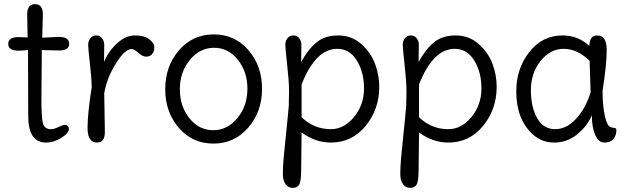

<svg xmlns="http://www.w3.org/2000/svg" viewBox="-20 -682 3049 932"><path d="M183 -439 181 -202Q181 -111 188.5 -83Q196 -55 228 -55Q243 -55 264.5 -65.5Q286 -76 293 -76Q314 -76 314 -55.5Q314 -35 277 -12.5Q240 10 204 10Q117 10 117 -118L116 -439Q83 -436 70 -436Q20 -436 20 -469Q20 -502 70 -502Q74 -502 114 -500L112 -612Q112 -662 150 -662Q188 -662 188 -612L185 -499L266 -503Q316 -503 316 -469Q316 -437 266 -437Q257 -437 183 -439Z M486 -229 489 -41Q489 10 451 10Q405 10 405 -60.5Q405 -131 425 -258Q425 -300 416.5 -373Q408 -446 408 -464Q408 -482 418.5 -496Q429 -510 447 -510Q465 -510 475.5 -496Q486 -482 486 -465.5Q486 -449 485.5 -423.5Q485 -398 485 -381Q505 -432 547.5 -471Q590 -510 635 -510Q680 -510 704.5 -491.5Q729 -473 729 -452Q729 -431 718 -419Q707 -407 689.5 -407Q672 -407 651.5 -425.5Q631 -444 619 -444Q586 -444 542 -373Q498 -302 486 -229Z M1132.5 -109Q1181 -168 1181 -251Q1181 -334 1134.5 -392Q1088 -450 1019 -450Q950 -450 901.5 -391Q853 -332 853 -249Q853 -166 899.5 -108Q946 -50 1015 -50Q1084 -50 1132.5 -109ZM1017.5 -515Q1120 -515 1186 -438.5Q1252 -362 1252 -251Q1252 -140 1185 -62.5Q1118 15 1016 15Q914 15 848 -61.5Q782 -138 782 -249Q782 -360 848.5 -437.5Q915 -515 1017.5 -515Z M1617 -445Q1512 -445 1444 -272V-113Q1504 -55 1586 -55Q1650 -55 1698.5 -114Q1747 -173 1747 -252.5Q1747 -332 1712 -388.5Q1677 -445 1617 -445ZM1382 -190 1383 -228V-244Q1383 -286 1374 -367Q1365 -448 1365 -465.5Q1365 -483 1375.5 -496.5Q1386 -510 1404 -510Q1422 -510 1432.5 -496.5Q1443 -483 1443 -466Q1443 -449 1442.5 -423.5Q1442 -398 1442 -381Q1475 -442 1516 -476Q1557 -510 1622 -510Q1687 -510 1734 -468Q1781 -426 1801 -371Q1821 -316 1821 -261Q1821 -152 1755 -71Q1689 10 1586 10Q1511 10 1444 -39Q1442 82 1442 140.5Q1442 199 1432 214.5Q1422 230 1401 230Q1380 230 1366.5 212.5Q1353 195 1353 162Q1353 129 1357 83.5Q1361 38 1369 -36.5Q1377 -111 1382 -171Z M2187 -445Q2082 -445 2014 -272V-113Q2074 -55 2156 -55Q2220 -55 2268.5 -114Q2317 -173 2317 -252.5Q2317 -332 2282 -388.5Q2247 -445 2187 -445ZM1952 -190 1953 -228V-244Q1953 -286 1944 -367Q1935 -448 1935 -465.5Q1935 -483 1945.5 -496.5Q1956 -510 1974 -510Q1992 -510 2002.5 -496.5Q2013 -483 2013 -466Q2013 -449 2012.5 -423.5Q2012 -398 2012 -381Q2045 -442 2086 -476Q2127 -510 2192 -510Q2257 -510 2304 -468Q2351 -426 2371 -371Q2391 -316 2391 -261Q2391 -152 2325 -71Q2259 10 2156 10Q2081 10 2014 -39Q2012 82 2012 140.5Q2012 199 2002 214.5Q1992 230 1971 230Q1950 230 1936.5 212.5Q1923 195 1923 162Q1923 129 1927 83.5Q1931 38 1939 -36.5Q1947 -111 1952 -171Z M2905 -242Q2905 -167 2916 -119.5Q2927 -72 2942 -66Q2948 -63 2956.5 -62Q2965 -61 2968.5 -59Q2972 -57 2972 -51Q2972 -24 2957.5 -7Q2943 10 2914 10Q2885 10 2869 -27Q2853 -64 2853 -122Q2828 -66 2779.5 -28Q2731 10 2670.5 10Q2610 10 2566 -30Q2486 -103 2486 -239Q2486 -348 2549 -429Q2612 -510 2711 -510Q2786 -510 2841 -459Q2841 -510 2879 -510Q2925 -510 2925 -439.5Q2925 -369 2905 -242ZM2847 -233 2842 -387Q2782 -445 2716.5 -445Q2651 -445 2604 -386Q2557 -327 2557 -244.5Q2557 -162 2587.5 -108.5Q2618 -55 2674 -55Q2730 -55 2776 -105Q2822 -155 2847 -233Z"/></svg>

Font: Delius
Style: Regular
Weight: 400
Designer: Natalia Raices
Foundry: Natalia Raices
Version: Version 1.001